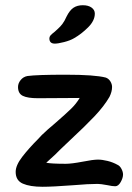

<svg xmlns="http://www.w3.org/2000/svg" viewBox="-20 -713 504 735"><path d="M343 -661Q343 -634 317.5 -608.5Q292 -583 264 -567Q249 -558 225.5 -552Q202 -546 190 -546Q169 -546 169 -566Q169 -572 173 -577Q177 -582 190 -592Q194 -596 202.5 -603.5Q211 -611 219 -621.5Q227 -632 235 -650Q247 -674 261.5 -683.5Q276 -693 297 -693Q318 -693 330.5 -684Q343 -675 343 -661ZM250 -178Q197 -128 191 -121L157 -90Q177 -86 232 -86Q254 -86 296 -94Q336 -102 355 -102Q371 -102 391.5 -97Q412 -92 430 -82Q439 -78 445 -66.5Q451 -55 451 -45Q451 -32 442 -16Q433 0 421 0Q410 0 392 -4Q365 -9 354 -9Q319 -9 261 -4Q181 2 143 2Q95 2 67.5 -10Q40 -22 40 -55Q40 -80 65 -112.5Q90 -145 126 -181L140 -196Q156 -212 194 -244Q232 -277 252 -296.5Q272 -316 285 -338L125 -337Q86 -337 67.5 -346Q49 -355 49 -380Q49 -394 59 -406.5Q69 -419 85 -422Q121 -427 232 -427Q343 -427 385 -416Q396 -412 402.5 -401.5Q409 -391 409 -380Q409 -362 399 -342Q378 -306 342 -268Q306 -230 250 -178Z"/></svg>

Font: Itim
Style: Regular
Weight: 400
Designer: Suppakit Chalermlarp
Version: Version 1.002g